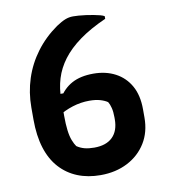

<svg xmlns="http://www.w3.org/2000/svg" viewBox="-82 -776 763 865"><g transform="rotate(-10 300.0 -343.0)"><path d="M310 -706Q320 -706 335.5 -705Q351 -704 368.5 -701.5Q386 -699 402.5 -696Q419 -693 432 -689.5Q445 -686 451 -682V-670Q379 -638 329.5 -602Q280 -566 250 -526Q220 -486 206.5 -441.5Q193 -397 193 -348V-271Q193 -234 196.5 -205.5Q200 -177 207.5 -158Q215 -139 223 -128Q239 -117 258 -112Q277 -107 302 -107Q357 -107 386 -135.5Q415 -164 415 -217V-226Q415 -251 410.5 -269Q406 -287 399 -298Q386 -307 365.5 -313Q345 -319 316 -319Q277 -319 239 -307Q201 -295 164 -272L162 -372H229L192 -350Q217 -393 256.5 -414.5Q296 -436 355 -436Q412 -436 455.5 -413Q499 -390 523.5 -346.5Q548 -303 548 -239V-201Q548 -135 517.5 -85.5Q487 -36 433 -8Q379 20 309 20Q251 20 204 1Q157 -18 123 -55.5Q89 -93 71.5 -149Q54 -205 54 -279V-334Q54 -403 74.5 -466Q95 -529 135 -582.5Q175 -636 232 -676Q256 -692 273.5 -699Q291 -706 310 -706Z"/></g></svg>

Font: Rec Mono Semicasual
Style: Bold
Weight: 700
Version: Version 1.085; ttfautohint (v1.8.4.7-5d5b)